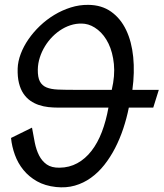

<svg xmlns="http://www.w3.org/2000/svg" viewBox="-20 -779 690 810"><path d="M115 -240.5Q120.5 -208 126.8 -177.2Q133 -146.5 145 -123Q157 -99.5 177.2 -85.2Q197.5 -71 231 -71.5Q272.5 -72 306.2 -90.5Q340 -109 366 -142.5Q392 -176 409.8 -222.5Q427.5 -269 437.5 -325H225.5Q205 -325 184.2 -327.2Q163.5 -329.5 144 -336Q124.5 -342.5 107.8 -354.2Q91 -366 78.8 -384.2Q66.5 -402.5 60 -428.5Q53.5 -454.5 54.5 -490Q55.5 -520 67.5 -551.8Q79.5 -583.5 100 -613.2Q120.5 -643 148.5 -669.8Q176.5 -696.5 209.2 -716.2Q242 -736 278.5 -747.5Q315 -759 352.5 -758.5Q409 -758 449 -729.5Q489 -701 512.2 -652.2Q535.5 -603.5 542 -538.5Q548.5 -473.5 538.5 -400H650L626.5 -325H523.5Q514.5 -280 500 -236.5Q485.5 -193 465.5 -154.2Q445.5 -115.5 420 -83.2Q394.5 -51 363.5 -28.8Q332.5 -6.5 295.8 4Q259 14.5 216.5 10Q170 5 136 -14.2Q102 -33.5 78.8 -62Q55.5 -90.5 42.8 -125.8Q30 -161 26.5 -197ZM338 -678.5Q313 -681.5 289 -675.8Q265 -670 243 -657Q221 -644 202.2 -625.2Q183.5 -606.5 169.8 -584Q156 -561.5 148 -536.5Q140 -511.5 139.5 -486Q139 -453 148.2 -435.5Q157.5 -418 176.2 -410.2Q195 -402.5 223.2 -401.2Q251.5 -400 289 -400H451.5Q465.5 -459.5 460.5 -509Q455.5 -558.5 437.8 -595Q420 -631.5 393.2 -653Q366.5 -674.5 338 -678.5Z"/></svg>

Font: B612 Mono
Style: Italic
Weight: 400
Italic angle: -10°
Version: Version 1.005